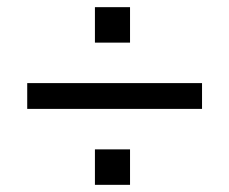

<svg xmlns="http://www.w3.org/2000/svg" viewBox="-20 -553 640 536"><path d="M56 -249V-321H544V-249ZM245 -37V-136H343V-37ZM245 -434V-533H343V-434Z"/></svg>

Font: Nunito Sans 7pt Medium
Style: Regular
Weight: 500
Designer: Vernon Adams
Foundry: Vernon Adams
Version: Version 3.101;gftools[0.9.27]